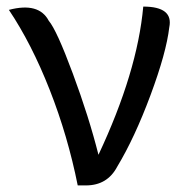

<svg xmlns="http://www.w3.org/2000/svg" viewBox="-20 -563 568 583"><path d="M216 0Q186 -150 131 -290Q76 -430 7 -533Q98 -557 128 -500Q152 -472 201 -340Q250 -208 279 -93Q397 -344 415 -543Q507 -543 494 -480Q485 -403 437 -274Q389 -145 336 -57Q306 0 241 0Z"/></svg>

Font: Swei Toothpaste CJK TC
Style: Regular
Weight: 400
Version: Version 1.0